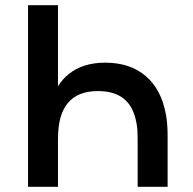

<svg xmlns="http://www.w3.org/2000/svg" viewBox="-20 -720 742 740"><path d="M88 0V-700H203.5V-387.5Q220 -414.5 245.8 -435.2Q271.5 -456 306.5 -467.2Q341.5 -478.5 385.5 -478.5Q482 -478.5 542.5 -426.2Q603 -374 620 -276Q623 -258.5 624.5 -239Q626 -219.5 626 -198V0H510.5V-185Q510.5 -203 509.5 -218.8Q508.5 -234.5 505.5 -248Q494.5 -309 457.8 -339Q421 -369 357.5 -369Q319 -369 290.2 -357.8Q261.5 -346.5 242 -323.5Q222.5 -300.5 213 -266Q203.5 -231.5 203.5 -185V0Z"/></svg>

Font: Overpass SemiBold
Style: Regular
Weight: 600
Designer: Delve Withrington, Dave Bailey, Thomas Jockin
Foundry: Delve Fonts LLC
Version: Version 4.000